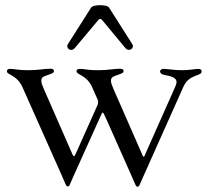

<svg xmlns="http://www.w3.org/2000/svg" viewBox="-20 -701 800 740"><path d="M240.8 17.4C244.3 17.4 246.8 15.6 248.2 12.4L260.7 -16.3L365.1 -247.9L371.4 -261.7C375 -268.8 377.5 -268.8 381 -261L390.3 -240.4V-240.8L486.9 -23.4L502.1 11.4C504.3 16 506.4 18.5 509.9 18.5C513.5 18.5 515.6 16.7 517 13.5L523.4 -0.7L687.1 -367.2C701 -397.4 719.8 -403.4 746.8 -414.1C753.9 -416.9 757.5 -420.5 757.1 -426.1C757.5 -432.9 751.4 -435.4 744 -435.4C730.8 -435.4 710.2 -430.4 683.6 -430.4C651.6 -430.4 628.6 -435 611.2 -435.7C603.3 -435.4 597.3 -432.5 596.9 -425.8C597.3 -418.7 602.6 -415.5 608.3 -413.7C620.4 -409.1 660.5 -408.4 660.5 -384.2C660.5 -377.5 654.8 -364.3 645.2 -343.8L547.9 -125V-125.4L538.7 -104L536.6 -99.4C534.4 -94.8 532.7 -95.5 529.8 -101.6L417.3 -358.3C411.9 -371.1 407.3 -382.1 407.7 -389.9C407.3 -405.9 420.8 -407.3 438.9 -414.1C447.8 -417.6 456 -419.4 456.3 -427.2C456.3 -434.3 449.6 -436.1 442.5 -436.1C417.6 -436.1 397.7 -430.4 358.3 -430.4C320 -430 303.6 -435.7 287.3 -435.7C279.1 -435.7 274.9 -431.5 274.9 -426.8C274.9 -411.2 313.2 -413.7 334.9 -365.4L351.9 -327.1L356.2 -317.5C359 -310 359 -304.3 356.2 -296.9L279.1 -124.6L271 -106.9C266.7 -97.3 263.8 -96.9 260.7 -103L148.8 -358.3C143.5 -371.1 138.8 -382.1 139.2 -389.9C138.8 -405.9 152.3 -407.3 170.5 -414.1C179.3 -417.6 187.5 -419.4 187.9 -427.2C187.9 -434.3 181.1 -436.1 174 -436.1C149.1 -436.1 129.3 -430.4 89.8 -430.4C51.5 -430 35.2 -435.7 18.8 -435.7C10.7 -435.7 6.4 -431.5 6.4 -426.8C6.4 -411.2 44.7 -413.7 66.4 -365.4L218.8 -23.1L233.3 10.3C235.4 14.9 237.2 17.4 240.8 17.4ZM241.8 -531.2C231.9 -515.3 253.9 -498.6 268.1 -515.6L359 -623.9C364.3 -630 367.9 -630 373.6 -623.9L463.4 -515.6C477.3 -499.3 500 -515.3 489.7 -531.2L400.2 -671.9C392.4 -684.3 339.1 -683.9 331.3 -671.9Z"/></svg>

Font: Margiela Serif
Style: Regular
Weight: 400
Designer: Andreas Faust, Stefan Endress
Version: Version 1.002;FEAKit 1.0